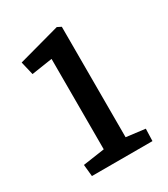

<svg xmlns="http://www.w3.org/2000/svg" viewBox="-96 -775 370 423"><g transform="rotate(-30 89.0 -563.5)"><path d="M16 -402 13 -432 68 -440V-670L15 -662L7 -696L113 -725L123 -720V-439L171 -433L170 -402Z"/></g></svg>

Font: Kreon
Style: Regular
Weight: 400
Designer: Julia Petretta
Foundry: Julia Petretta and Eli Heuer
Version: Version 2.002